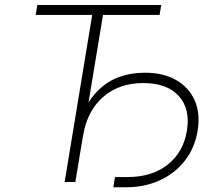

<svg xmlns="http://www.w3.org/2000/svg" viewBox="-20 -748 902 789"><path d="M126.5 -686.5 133.3 -727.5H642.6L635.7 -686.5H403.3L289.6 0H245.6L358.9 -686.5ZM445.8 21.5 452.6 -20.5H504.9Q604.5 -20.5 668.9 -71.3Q733.4 -122.1 748 -210.4Q762.7 -300.8 714.4 -353.8Q666 -406.7 568.8 -406.7Q469.2 -406.7 403.6 -349.4Q337.9 -292 321.3 -189.9H294.4Q314.9 -312 387.5 -380.6Q460 -449.2 575.7 -449.2Q651.4 -449.2 704.1 -418.9Q756.8 -388.7 780.3 -335Q803.7 -281.2 792 -210.4Q780.8 -140.6 740.2 -88.4Q699.7 -36.1 637.5 -7.3Q575.2 21.5 498 21.5Z"/></svg>

Font: Inter Extra Light
Style: Italic
Weight: 200
Italic angle: -9.39999°
Designer: Rasmus Andersson
Foundry: rsms
Version: Version 4.000;git-3c8e0fc